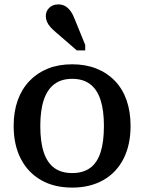

<svg xmlns="http://www.w3.org/2000/svg" viewBox="-20 -840 656 872"><path d="M573 -268Q573 -182 541 -119Q509 -56 449 -22Q389 12 308 12Q226 12 166.5 -22Q107 -56 74.5 -119Q42 -182 42 -268Q42 -333 60.5 -384.5Q79 -436 114 -472.5Q149 -509 197.5 -528.5Q246 -548 308 -548Q369 -548 418 -528.5Q467 -509 502 -472.5Q537 -436 555 -384.5Q573 -333 573 -268ZM163 -268Q163 -195 179 -147.5Q195 -100 227 -77Q259 -54 308 -54Q357 -54 389 -77Q421 -100 436.5 -147.5Q452 -195 452 -268Q452 -339 436.5 -386.5Q421 -434 389 -458Q357 -482 308 -482Q259 -482 227 -458Q195 -434 179 -386.5Q163 -339 163 -268ZM319 -754 367 -636V-611H329L233 -694Q220 -705 209.5 -716.5Q199 -728 193.5 -741Q188 -754 188 -767Q188 -789 203.5 -804.5Q219 -820 245 -820Q263 -820 276.5 -812Q290 -804 300.5 -789.5Q311 -775 319 -754Z"/></svg>

Font: Roboto Serif SemiCondensed Medium
Style: Regular
Weight: 500
Width: 4
Designer: Greg Gazdowicz
Foundry: Commercial Type
Version: Version 1.007